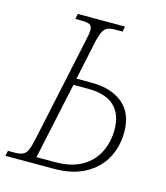

<svg xmlns="http://www.w3.org/2000/svg" viewBox="-125 -797 761 880"><g transform="rotate(15 256.0 -357.0)"><path d="M-17 0 -12 -25H19Q42 -25 56.5 -30.5Q71 -36 79.5 -54Q88 -72 96 -109L202 -606Q210 -640 210 -657Q210 -677 198 -683Q186 -689 161 -689H130L135 -714H359L354 -689H322Q298 -689 284 -683.5Q270 -678 261 -660Q252 -642 244 -605L206 -426H277Q371 -426 426 -380.5Q481 -335 481 -245Q481 -176 450.5 -120.5Q420 -65 360 -32.5Q300 0 212 0ZM122 -31H209Q288 -31 337.5 -60Q387 -89 411 -137.5Q435 -186 435 -245Q435 -317 394.5 -356Q354 -395 267 -395H200Z"/></g></svg>

Font: Noto Serif SemiCondensed ExtraLight
Style: Italic
Weight: 200
Width: 4
Italic angle: -12°
Designer: Monotype Design Team
Foundry: Monotype Imaging Inc.
Version: Version 2.013